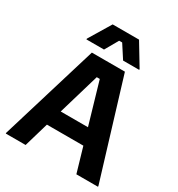

<svg xmlns="http://www.w3.org/2000/svg" viewBox="-198 -977 1021 1103"><g transform="rotate(30 312.5 -425.0)"><path d="M137.5 -700H254.2L304.2 -787.5H324.2L380.8 -700H487.5V-705L400 -850H225L137.5 -705ZM6.7 0H138.3L185.8 -162.5H427.5L475 0H618.3V-5L421.7 -650H202.5L6.7 -5ZM297.5 -541.7H317.5L397.5 -267.5H216.7Z"/></g></svg>

Font: Familjen Grotesk GF
Style: Bold
Weight: 700
Designer: Anders Wikstroem, Jonas Baeckman, Matilda Gysing, Kristian Moeller
Foundry: Familjen STHLM AB
Version: Version 2.000; Beta; Release 4; Build 6